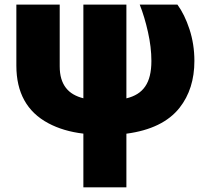

<svg xmlns="http://www.w3.org/2000/svg" viewBox="-20 -565 881 818"><path d="M518.5 233H335.2V4.3Q250 -5.7 185.7 -40.1Q49.7 -112.6 49.7 -285.5V-545.5H234.4V-282.7Q234.4 -252.8 241.1 -230.1Q247.9 -207.4 260.8 -190.7Q273.8 -174 292.4 -163.2Q311.1 -152.3 335.2 -146.3V-545.5H518.5V-146Q545.1 -152.3 565.2 -164.8Q585.2 -177.2 598.5 -196.6Q611.9 -215.9 618.4 -242.9Q625 -269.9 625 -305.4Q625 -364 610.4 -428.6Q596.2 -492.2 575.3 -545.5H735.8Q766.7 -503.2 787.3 -440.3Q808.2 -376.4 808.2 -305.4Q808.2 -186.1 745 -105.8Q674 -16 518.5 4.6Z"/></svg>

Font: Linik Sans Black
Style: Regular
Weight: 900
Designer: Fonts by Rasmus Andersson / Changes by Cristiano Sobral with parts from Marc Monis
Foundry: rsms
Version: Version 3.020; ttfautohint (v1.6)